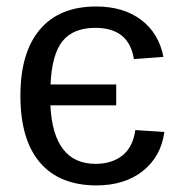

<svg xmlns="http://www.w3.org/2000/svg" viewBox="-20 -558 550 588"><path d="M275.4 9.8Q162.1 9.8 102.3 -60.3Q42.5 -130.4 42.5 -264.6Q42.5 -397 102.1 -467.5Q161.6 -538.1 274.4 -538.1Q357.9 -538.1 412.1 -497.3Q466.3 -456.5 480.5 -383.8L390.1 -377Q375 -472.7 272 -472.7Q204.1 -472.7 171.4 -431.9Q138.7 -391.1 134.8 -299.3H335.9V-235.4H134.3Q143.1 -56.2 272.9 -56.2Q321.8 -56.2 354.2 -81.3Q386.7 -106.4 394.5 -159.7L483.4 -153.8Q473.1 -78.6 417.5 -34.4Q361.8 9.8 275.4 9.8Z"/></svg>

Font: Arimo Nerd Font
Style: Regular
Weight: 400
Designer: Steve Matteson
Foundry: Monotype Imaging Inc.
Version: Version 1.33;Nerd Fonts 3.2.1